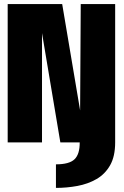

<svg xmlns="http://www.w3.org/2000/svg" viewBox="-20 -695 606 937"><path d="M253 222V107Q318.5 107 344 82Q369.5 57 369 0H274.5L185 -533.5V0H17.5V-675H283.5L371 -156L374 -675H542V0Q542 68.5 517.2 111.8Q492.5 155 450.8 179Q409 203 357.5 212.5Q306 222 253 222Z"/></svg>

Font: Anybody Condensed ExtraBold
Style: Regular
Weight: 800
Width: 3
Designer: Tyler Finck
Foundry: Etcetera Type Company
Version: Version 1.010; ttfautohint (v1.8.3) -l 8 -r 50 -G 200 -x 14 